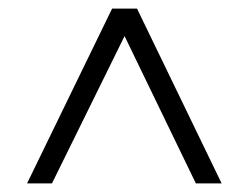

<svg xmlns="http://www.w3.org/2000/svg" viewBox="-20 -730 579 447"><path d="M43 -303 241 -710H299L496 -303H436L270 -646L101 -303Z"/></svg>

Font: Oxford Sans
Style: Regular
Weight: 400
Designer: Matt McInerney, Pablo Impallari, Rodrigo Fuenzalida
Foundry: Matt McInerney, Pablo Impallari, Rodrigo Fuenzalida
Version: Version 3.000g; ttfautohint (v1.5) -l 8 -r 28 -G 28 -x 14 -D